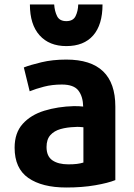

<svg xmlns="http://www.w3.org/2000/svg" viewBox="-20 -815 595 854"><path d="M275 -610Q353 -610 394.5 -657.5Q436 -705 436 -795H328Q327 -765 316 -743Q305 -721 275 -721Q245 -721 234 -743Q223 -765 221 -795H113Q113 -706 156 -658Q199 -610 275 -610ZM493 -14V-341Q493 -550 275 -550Q214 -550 164 -538Q114 -526 86 -515L112 -409Q139 -420 175.5 -429.5Q212 -439 255 -439Q308 -439 328.5 -412.5Q349 -386 350 -341Q343 -342 332 -342.5Q321 -343 309 -343Q237 -341 177 -322.5Q117 -304 81 -264Q45 -224 45 -158Q45 -66 106 -23.5Q167 19 275 19Q346 19 403.5 9Q461 -1 493 -14ZM351 -92Q338 -88 322.5 -86Q307 -84 284 -84Q239 -84 213 -102Q187 -120 187 -161Q187 -195 204 -214Q221 -233 249.5 -241Q278 -249 312 -250Q323 -251 332.5 -250.5Q342 -250 351 -249Z"/></svg>

Font: Repo Bold
Style: Bold
Weight: 700
Designer: Stefan Peev
Foundry: Context Ltd
Version: Version 1.502